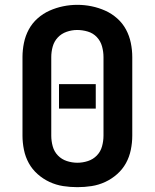

<svg xmlns="http://www.w3.org/2000/svg" viewBox="-20 -766 640 794"><path d="M300 8Q270 8 241 3.5Q212 -1 185 -13.5Q158 -26 135.5 -46Q113 -66 99 -91.5Q85 -117 79 -146.5Q73 -176 73 -205V-530Q73 -559 79 -588.5Q85 -618 99 -644Q113 -670 135.5 -690Q158 -710 185 -722Q212 -734 241 -740Q270 -746 300 -746Q330 -746 359 -740Q388 -734 415 -722Q442 -710 464.5 -690Q487 -670 501 -644Q515 -618 521 -588.5Q527 -559 527 -530V-205Q527 -176 521 -146.5Q515 -117 501 -91.5Q487 -66 464.5 -46Q442 -26 415 -13.5Q388 -1 359 3.5Q330 8 300 8ZM300 -93Q322 -93 343.5 -100Q365 -107 380.5 -123Q396 -139 402 -161Q408 -183 408 -205V-530Q408 -552 402 -574Q396 -596 380.5 -612.5Q365 -629 343 -635.5Q321 -642 299 -642Q277 -642 255.5 -634.5Q234 -627 219 -611Q204 -595 198 -573.5Q192 -552 192 -530V-205Q192 -183 198 -161Q204 -139 219.5 -123Q235 -107 256.5 -100Q278 -93 300 -93ZM224 -317V-418H376V-317Z"/></svg>

Font: Zed Sans Extended
Style: Bold
Weight: 700
Width: 7
Designer: Belleve Invis
Foundry: Belleve Invis
Version: Version 1.0.0; ttfautohint (v1.8.4)